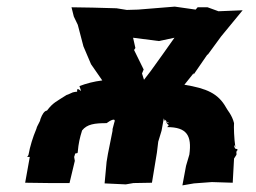

<svg xmlns="http://www.w3.org/2000/svg" viewBox="-20 -555 773 580"><path d="M552 -88 542 -54 531 5 566 -1 620 -5 683 -3 687 -76 694 -87C696 -93 691 -93 697 -102C699 -95 699 -107 693 -105C689 -106 687 -113 687 -117C691 -111 687 -118 691 -110C687 -137 686 -172 687 -183C681 -208 666 -223 663 -230C639 -273 604 -288 537 -299L565 -334V-330L607 -391V-389L648 -445L713 -524L640 -521L607 -533H577L571 -526L508 -535C472 -532 434 -529 397 -526L363 -525L332 -530L260 -532L196 -533L203 -505L215 -480L232 -415L255 -361L289 -312C264 -309 241 -303 220 -295L225 -280C215 -288 212 -288 213 -278C206 -277 208 -278 200 -276C187 -270 182 -268 181 -268C150 -248 140 -245 122 -221C114 -220 108 -211 102 -195C102 -188 92 -176 90 -166C79 -140 71 -114 66 -87C65 -85 64 -83 62 -81H70L56 -3L131 -2H190L206 -69L204 -81L206 -87C207 -97 215 -87 215 -97C217 -121 221 -139 228 -161C243 -180 266 -183 302 -183C314 -192 332 -201 325 -184L320 -165V-160L306 -90L302 -66L296 -1L360 2L383 -2L439 -3L454 -94L458 -127L468 -160L474 -193L475 -198C475 -187 485 -187 476 -193C482 -195 487 -182 479 -182C496 -191 488 -179 483 -185C488 -174 494 -181 485 -171C544 -171 560 -146 552 -88ZM415 -314 409 -333 414 -345 385 -404 389 -410 382 -441 460 -431 507 -441C483 -407 459 -373 435 -340Z"/></svg>

Font: Asimov Print
Style: DIt
Weight: 250
Width: 0
Designer: Google
Version: Version 2.000980: 2014